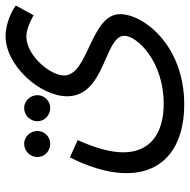

<svg xmlns="http://www.w3.org/2000/svg" viewBox="-16 -438 684 692"><g transform="rotate(-90 326.0 -92.0)"><path d="M48 22C48 159 147 230 295 230C510 230 621 82 621 -1C621 -108 400 -115 400 -203C400 -254 473 -339 540 -339C566 -339 595 -325 617 -313L652 -377C632 -393 584 -414 542 -414C436 -414 325 -290 325 -192C325 -54 543 -58 543 14C543 61 449 156 299 156C189 156 123 106 123 10C123 -37 139 -91 167 -154L105 -182C56 -87 48 -17 48 22ZM283 -253C308 -253 329 -274 329 -299C329 -325 308 -347 283 -347C256 -347 235 -325 235 -299C235 -274 256 -253 283 -253ZM154 -253C179 -253 200 -274 200 -299C200 -325 179 -347 154 -347C127 -347 106 -325 106 -299C106 -274 127 -253 154 -253Z"/></g></svg>

Font: Noto Sans Arabic ExtCond
Style: Regular
Weight: 400
Width: 2
Designer: Monotype Design Team, Nadine Chahine, Nizar Qandah and Khaled Hosny
Foundry: Monotype Imaging Inc.
Version: Version 2.012